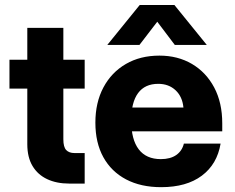

<svg xmlns="http://www.w3.org/2000/svg" viewBox="-20 -741 950 775"><path d="M18.2 -500V-383.3H321.8V-500ZM321.8 -123.2H280.7Q258.8 -123.2 247.2 -135.4Q235.7 -147.7 235.7 -178.7V-628.6H90.2V-158.7Q90.2 -106.1 111.4 -70.8Q132.6 -35.5 170.6 -17.8Q208.6 0 259.2 0H321.8Z M543.9 -720.8 413 -559.5H542.8L614.8 -653.3L685.7 -559.5H814.8L684 -720.8ZM365 -245.9Q365 -164.8 397.1 -106.6Q429.3 -48.3 488.9 -16.9Q548.5 14.5 630.5 14.5Q732.8 14.5 794.6 -31.8Q856.5 -78 870.4 -161.3H722.2Q715 -131.7 691.3 -115.2Q667.6 -98.7 629.2 -98.7Q570.4 -98.7 540.1 -138.1Q509.7 -177.5 509.7 -254.7Q509.7 -327.9 537.3 -365.2Q564.9 -402.6 618.7 -402.6Q661 -402.6 688.7 -376.7Q716.3 -350.8 720.4 -306.9H504.6V-210.9H877.1V-243Q877.1 -326.6 844.6 -387.9Q812 -449.2 754.8 -482.9Q697.6 -516.5 623.5 -516.5Q546.2 -516.5 488 -482.7Q429.8 -448.9 397.4 -388Q365 -327.1 365 -245.9Z"/></svg>

Font: Overused Grotesk Light
Style: Regular
Weight: 300
Designer: RandomMaerks
Version: Version 0.005